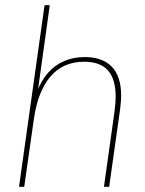

<svg xmlns="http://www.w3.org/2000/svg" viewBox="-20 -717 556 737"><path d="M53 0 151 -697H171L124 -359L120 -360Q137 -406 163.5 -436.5Q190 -467 226 -482.5Q262 -498 305 -498Q373 -498 409 -461Q445 -424 445 -350Q445 -340 444 -326.5Q443 -313 441 -297L399 0H379L420 -292Q422 -306 423 -321Q424 -336 424 -346Q424 -413 394.5 -446.5Q365 -480 303 -480Q222 -480 173.5 -423Q125 -366 110 -260L73 0Z"/></svg>

Font: Hanken Grotesk Thin
Style: Italic
Weight: 250
Italic angle: -8°
Designer: Alfredo Marco Pradil
Foundry: Hanken Design Co.
Version: Version 3.013